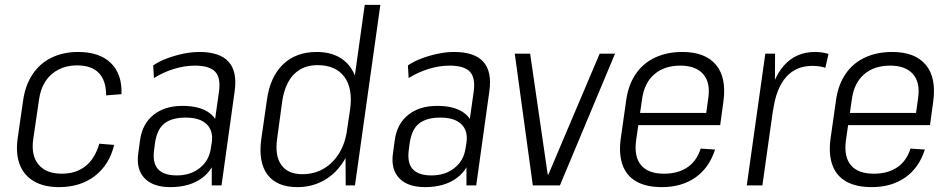

<svg xmlns="http://www.w3.org/2000/svg" viewBox="-20 -760 3898 787"><path d="M222 7Q161 7 120 -16.5Q79 -40 61.5 -84Q44 -128 52 -190L75 -350Q84 -411 113.5 -455.5Q143 -500 191 -523.5Q239 -547 300 -547Q388 -547 434.5 -501.5Q481 -456 478 -374L415 -369Q415 -430 385 -461Q355 -492 295 -492Q253 -492 220 -475Q187 -458 166.5 -427Q146 -396 140 -352L116 -188Q107 -123 138 -85.5Q169 -48 233 -48Q292 -48 331 -79.5Q370 -111 387 -171L448 -166Q428 -84 368.5 -38.5Q309 7 222 7Z M848 -175 878 -387Q885 -442 861.5 -466.5Q838 -491 779 -491Q737 -491 693 -477.5Q649 -464 611 -440L608 -492Q633 -509 665.5 -521Q698 -533 732 -540Q766 -547 797 -547Q881 -547 917 -507Q953 -467 942 -387L888 0H848ZM678 7Q607 7 572 -30Q537 -67 547 -134L554 -185Q563 -252 609 -289Q655 -326 728 -326Q807 -326 846.5 -290.5Q886 -255 876 -188L869 -136Q859 -68 808.5 -30.5Q758 7 678 7ZM705 -41Q761 -41 799 -71.5Q837 -102 844 -151L848 -175Q855 -224 827 -251Q799 -278 741 -278Q685 -278 654 -254Q623 -230 615 -171L612 -148Q604 -93 627.5 -67Q651 -41 705 -41Z M1199 7Q1115 7 1076.5 -44Q1038 -95 1051 -190L1074 -350Q1087 -445 1140 -496Q1193 -547 1278 -547Q1339 -547 1380 -519.5Q1421 -492 1438.5 -440Q1456 -388 1445 -316L1433 -228Q1423 -156 1391 -103Q1359 -50 1309.5 -21.5Q1260 7 1199 7ZM1219 -46Q1268 -46 1306.5 -68.5Q1345 -91 1370.5 -132.5Q1396 -174 1403 -231L1415 -311Q1427 -397 1391.5 -445Q1356 -493 1281 -493Q1222 -493 1185 -455.5Q1148 -418 1137 -346L1116 -192Q1106 -122 1133 -84Q1160 -46 1219 -46ZM1396 -175 1475 -740H1539L1435 0H1397Z M1892 -175 1922 -387Q1929 -442 1905.5 -466.5Q1882 -491 1823 -491Q1781 -491 1737 -477.5Q1693 -464 1655 -440L1652 -492Q1677 -509 1709.5 -521Q1742 -533 1776 -540Q1810 -547 1841 -547Q1925 -547 1961 -507Q1997 -467 1986 -387L1932 0H1892ZM1722 7Q1651 7 1616 -30Q1581 -67 1591 -134L1598 -185Q1607 -252 1653 -289Q1699 -326 1772 -326Q1851 -326 1890.5 -290.5Q1930 -255 1920 -188L1913 -136Q1903 -68 1852.5 -30.5Q1802 7 1722 7ZM1749 -41Q1805 -41 1843 -71.5Q1881 -102 1888 -151L1892 -175Q1899 -224 1871 -251Q1843 -278 1785 -278Q1729 -278 1698 -254Q1667 -230 1659 -171L1656 -148Q1648 -93 1671.5 -67Q1695 -41 1749 -41Z M2090 -540H2153L2225 -45H2228L2438 -540H2501L2275 0H2164Z M2693 7Q2630 7 2589.5 -15.5Q2549 -38 2532.5 -82Q2516 -126 2524 -189L2547 -351Q2556 -413 2586 -457Q2616 -501 2665 -524Q2714 -547 2777 -547Q2871 -547 2915 -494Q2959 -441 2945 -342L2932 -247H2584L2591 -297H2886L2871 -270L2883 -356Q2893 -421 2862.5 -456Q2832 -491 2769 -491Q2703 -491 2662 -455.5Q2621 -420 2612 -355L2587 -182Q2579 -116 2608.5 -82Q2638 -48 2702 -48Q2759 -48 2797.5 -74Q2836 -100 2852 -151L2911 -147Q2887 -72 2830.5 -32.5Q2774 7 2693 7Z M3117 -540H3157L3156 -362L3105 0H3041ZM3128 -326Q3143 -434 3192.5 -490.5Q3242 -547 3321 -547Q3335 -547 3349 -545Q3363 -543 3376 -539L3363 -482Q3340 -490 3310 -490Q3243 -490 3202.5 -444.5Q3162 -399 3149 -309Z M3553 7Q3490 7 3449.5 -15.5Q3409 -38 3392.5 -82Q3376 -126 3384 -189L3407 -351Q3416 -413 3446 -457Q3476 -501 3525 -524Q3574 -547 3637 -547Q3731 -547 3775 -494Q3819 -441 3805 -342L3792 -247H3444L3451 -297H3746L3731 -270L3743 -356Q3753 -421 3722.5 -456Q3692 -491 3629 -491Q3563 -491 3522 -455.5Q3481 -420 3472 -355L3447 -182Q3439 -116 3468.5 -82Q3498 -48 3562 -48Q3619 -48 3657.5 -74Q3696 -100 3712 -151L3771 -147Q3747 -72 3690.5 -32.5Q3634 7 3553 7Z"/></svg>

Font: Pathway Extreme SemiCondensed ExtraLight
Style: Italic
Weight: 250
Width: 4
Italic angle: -8°
Version: Version 1.001;gftools[0.9.26]